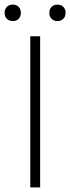

<svg xmlns="http://www.w3.org/2000/svg" viewBox="-34 -817 306 837"><path d="M98 0H141V-659H98ZM22 -725C42 -725 57 -739 57 -761C57 -783 42 -797 22 -797C1 -797 -14 -783 -14 -761C-14 -739 1 -725 22 -725ZM216 -725C237 -725 252 -739 252 -761C252 -783 237 -797 216 -797C196 -797 181 -783 181 -761C181 -739 196 -725 216 -725Z"/></svg>

Font: Source Sans Pro Light
Style: Regular
Weight: 300
Designer: Paul D. Hunt
Foundry: Adobe Systems Incorporated
Version: Version 3.006;hotconv 1.0.111;makeotfexe 2.5.65597